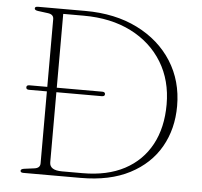

<svg xmlns="http://www.w3.org/2000/svg" viewBox="-51 -753 849 806"><g transform="rotate(5 373.5 -350.0)"><path d="M64 -8Q64 -15.5 78.5 -17.5L120.5 -23Q145 -26 145 -46V-349.5H69.5Q57.5 -349.5 57.5 -359Q57.5 -368.5 69.5 -368.5H145V-654Q145 -674 120.5 -677L78.5 -682.5Q64 -684.5 64 -692Q64 -700 76.5 -700H276Q402 -700 496.2 -653Q590.5 -606 642.8 -523.8Q695 -441.5 695 -335.5Q695 -239 651.8 -163.2Q608.5 -87.5 524.5 -43.8Q440.5 0 317.5 0H76.5Q64 0 64 -8ZM324 -20.5Q428 -20.5 500.8 -59.2Q573.5 -98 612 -169.2Q650.5 -240.5 650.5 -338.5Q650.5 -439.5 603.8 -516.2Q557 -593 471.8 -636.2Q386.5 -679.5 271 -679.5H185V-368.5H376.5Q389 -368.5 389 -359Q389 -349.5 376.5 -349.5H185V-54Q185 -20.5 237.5 -20.5Z"/></g></svg>

Font: Fraunces 9pt Thin
Style: Regular
Weight: 100
Version: Version 1.000;[b76b70a41]